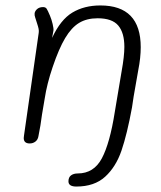

<svg xmlns="http://www.w3.org/2000/svg" viewBox="-20 -525 592 704"><path d="M496 -352Q496 -313 487 -268L470 -171L464 -131Q446 -33 425.5 27Q405 87 365.5 123Q326 159 260 159Q231 159 231 140Q231 125 240.5 118Q250 111 265 111Q324 111 353.5 55.5Q383 0 401 -115L426 -264Q436 -319 436 -353Q436 -405 413.5 -431.5Q391 -458 338 -458Q298 -458 270 -441Q242 -424 219 -385.5Q196 -347 173 -279Q152 -217 144 -164L134 -105Q129 -65 121 -26Q119 -13 110 -6Q101 1 89 1Q67 1 67 -19L68 -28L122 -405Q123 -412 121.5 -419.5Q120 -427 116 -439Q112 -451 109 -461Q106 -469 107 -477Q109 -486 117 -492.5Q125 -499 138 -499Q147 -499 151 -493Q155 -487 163 -468Q169 -454 173 -437Q177 -420 176 -413L171 -386Q202 -453 245.5 -479Q289 -505 348 -505Q496 -505 496 -352Z"/></svg>

Font: Mali Light
Style: Italic
Weight: 300
Italic angle: -10°
Version: Version 1.000; ttfautohint (v1.6)